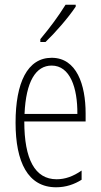

<svg xmlns="http://www.w3.org/2000/svg" viewBox="-20 -784 428 814"><path d="M301 -756V-764H258C226 -713 195 -671 151 -618V-606H173C212 -643 270 -709 301 -756ZM199 -539C96 -539 46 -433 46 -264C46 -97 98 10 218 10C260 10 296 -3 326 -22V-61C290 -36 256 -24 220 -24C128 -24 83 -109 83 -269H343V-303C343 -425 305 -539 199 -539ZM199 -506C277 -506 309 -412 308 -301H84C90 -439 132 -506 199 -506Z"/></svg>

Font: Noto Sans Telugu ExtraCondensed ExtraLight
Style: Regular
Weight: 200
Width: 2
Designer: Jelle Bosma - Monotype Design Team
Foundry: Monotype Imaging Inc.
Version: Version 2.005